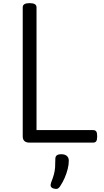

<svg xmlns="http://www.w3.org/2000/svg" viewBox="-20 -910 665 1225"><path d="M169 0Q125 0 125 -40V-863Q125 -877 136 -883.5Q147 -890 169 -890Q191 -890 202 -883.5Q213 -877 213 -863V-80H573Q588 -80 594 -71.5Q600 -63 600 -40Q600 -18 594 -9Q588 0 573 0ZM319 292Q307 287 304 278.5Q301 270 306 255Q318 225 324 202.5Q330 180 331.5 157.5Q333 135 333 105Q333 88 342.5 81Q352 74 371 74Q394 74 406.5 85Q419 96 419 115Q419 140 412 168Q405 196 393 224Q381 252 365 276Q355 292 345 294.5Q335 297 319 292Z"/></svg>

Font: Playwrite AT
Style: Regular
Weight: 400
Designer: Veronika Burian, José Scaglione
Foundry: TypeTogether
Version: Version 1.002